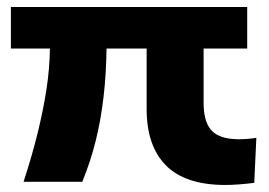

<svg xmlns="http://www.w3.org/2000/svg" viewBox="-20 -516 764 546"><path d="M621 10Q507 10 452 -45.5Q397 -101 397 -206V-378H283Q282 -305 274.5 -240.5Q267 -176 252.5 -117Q238 -58 214 1H47Q72 -76 87.5 -139.5Q103 -203 112 -261Q121 -319 122 -378H11V-496H683V-378H559V-223Q559 -200 563.5 -181Q568 -162 578.5 -148.5Q589 -135 609 -127.5Q629 -120 660 -120Q670 -120 683 -121Q696 -122 709 -124L703 4Q679 7 658 8.5Q637 10 621 10Z"/></svg>

Font: Nunito Sans 10pt SemiExpanded ExtraBold
Style: Regular
Weight: 800
Width: 6
Designer: Vernon Adams
Foundry: Vernon Adams
Version: Version 3.101;gftools[0.9.27]